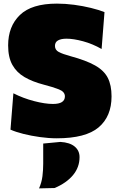

<svg xmlns="http://www.w3.org/2000/svg" viewBox="-20 -749 656 1062"><path d="M294 16Q250 16 201.2 9.2Q152.5 2.5 109 -8.5Q65.5 -19.5 38 -32L54 -233Q108 -205.5 168.5 -189.8Q229 -174 273 -174Q339 -174 339 -216Q339 -241.5 306.2 -254.5Q273.5 -267.5 221 -281Q159.5 -297 115.8 -322.5Q72 -348 48.5 -390Q25 -432 25 -498Q25 -603 90 -666Q155 -729 295 -729Q341.5 -729 390.2 -722.5Q439 -716 482.8 -705.2Q526.5 -694.5 558 -682L542 -478Q492 -506.5 439.2 -520.8Q386.5 -535 348 -535Q318 -535 301 -525.5Q284 -516 284 -495Q284 -472.5 305.5 -461.2Q327 -450 371 -438Q456 -415 505.5 -387.2Q555 -359.5 576 -318.8Q597 -278 597 -216Q597 -105 525.5 -44.5Q454 16 294 16ZM196 293Q210.5 260 214.8 225.5Q219 191 219 156V45L314 36Q366 39 393 61.5Q420 84 420 120Q420 176 384 219.5Q348 263 282 291Z"/></svg>

Font: Commissioner Black
Style: Regular
Weight: 900
Designer: Kostas Bartsokas
Foundry: Kostas Bartsokas
Version: Version 1.000; ttfautohint (v1.8.3)